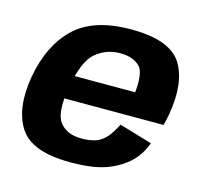

<svg xmlns="http://www.w3.org/2000/svg" viewBox="-91 -699 849 805"><g transform="rotate(15 333.0 -297.0)"><path d="M279.5 5.5 299 -103Q235 -103 204.5 -143Q173.5 -182.5 193.5 -296.5Q213.5 -413 258.5 -452Q304 -490.5 364.5 -490.5Q426.5 -490.5 455.5 -455Q475 -424.5 467 -348.5H187.5L169.5 -247H617Q624 -269.5 628.5 -297Q653 -437.5 603 -518.5Q552 -599 383.5 -599Q220 -599 137.5 -519Q55.5 -440 30.5 -297Q7 -157 59.5 -75.5Q112 5.5 279.5 5.5ZM299 -103 279.5 5.5Q369 5.5 424 -12Q478.5 -29 522 -65Q564.5 -100.5 586 -159L443 -201.5Q427 -170 408.5 -146Q389 -123 363.5 -112.5Q336.5 -103 299 -103Z"/></g></svg>

Font: Anybody
Style: Bold Italic
Weight: 700
Italic angle: -10°
Designer: Tyler Finck
Foundry: Etcetera Type Company
Version: Version 1.113;gftools[0.9.25]